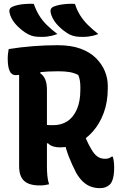

<svg xmlns="http://www.w3.org/2000/svg" viewBox="-20 -954 640 994"><path d="M155 -934Q166 -902 182 -875.5Q198 -849 221.5 -825.5Q245 -802 277 -778Q261 -772 248.5 -769Q236 -766 223.5 -764.5Q211 -763 195 -763Q173 -763 158 -765.5Q143 -768 127 -776Q110 -785 96 -796Q82 -807 70 -819Q58 -831 48.5 -845Q39 -859 33 -875Q27 -892 29 -902.5Q31 -913 44 -919Q57 -925 74 -928.5Q91 -932 111.5 -933.5Q132 -935 155 -934ZM368 -934Q378 -902 394.5 -875.5Q411 -849 434.5 -825.5Q458 -802 489 -778Q474 -772 461.5 -769Q449 -766 436 -764.5Q423 -763 408 -763Q386 -763 371 -765.5Q356 -768 339 -776Q323 -785 309 -796Q295 -807 283 -819Q271 -831 261.5 -845Q252 -859 246 -875Q240 -892 242 -902.5Q244 -913 256 -919Q270 -925 287 -928.5Q304 -932 324.5 -933.5Q345 -935 368 -934ZM408 -285Q416 -258 426.5 -233Q437 -208 452 -183Q467 -156 484 -144Q501 -132 523 -132Q535 -132 542.5 -134.5Q550 -137 558 -143H564Q568 -129 569.5 -115.5Q571 -102 571 -86Q571 -52 565 -30.5Q559 -9 549 1Q538 11 526 15.5Q514 20 497 20Q472 20 450 12Q428 4 409 -14Q390 -32 374 -60Q352 -103 336.5 -142.5Q321 -182 312 -225ZM25 -700Q87 -710 152 -715Q217 -720 278 -720Q348 -720 397 -702Q446 -684 477 -653Q508 -622 523 -585Q538 -548 538 -510V-497Q538 -426 517 -369.5Q496 -313 460.5 -273Q425 -233 381 -212Q337 -191 291 -191Q271 -191 255 -196Q239 -201 229 -212L193 -211V-313Q204 -309 216.5 -307.5Q229 -306 256 -306Q298 -306 329 -326.5Q360 -347 378 -388Q396 -429 396 -489V-504Q396 -522 393.5 -537Q391 -552 385 -566Q363 -577 339 -581Q315 -585 281 -585Q227 -585 181.5 -580Q136 -575 105 -570Q74 -565 61 -565Q40 -565 30 -586.5Q20 -608 20 -650Q20 -665 21.5 -677Q23 -689 25 -700ZM234 0Q222 3 211 4.5Q200 6 185 6Q131 6 105 -17.5Q79 -41 79 -94Q79 -158 79 -221.5Q79 -285 79 -349Q79 -413 79 -477Q79 -541 79 -604H199L188 -575Q206 -563 214.5 -542Q223 -521 223 -490Q223 -425 223 -359Q223 -293 223 -226.5Q223 -160 223 -94Q223 -69 225 -45.5Q227 -22 234 0Z"/></svg>

Font: Recursive Casual
Style: Bold
Weight: 700
Version: Version 1.085